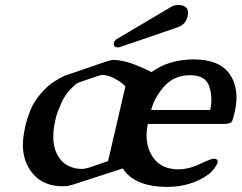

<svg xmlns="http://www.w3.org/2000/svg" viewBox="-20 -713 954 758"><path d="M462.9 -530.8Q452.1 -525.9 446.8 -525.9Q425.8 -525.9 429.7 -543.9Q431.2 -550.8 439 -557.6L653.3 -684.6Q667.5 -693.4 682.6 -693.4Q722.2 -693.4 722.2 -662.6Q722.2 -655.8 720.2 -647.5Q712.9 -615.7 680.7 -605Q465.3 -530.8 462.9 -530.8ZM809.6 -278.8Q814.5 -299.3 814.5 -319.8Q814.5 -345.7 806.2 -371.1Q792 -416 731.4 -416H726.1Q664.1 -414.1 626.5 -370.1Q588.9 -326.2 576.7 -278.8ZM384.8 -417Q377.4 -417 363.8 -412.1Q350.1 -407.2 332 -401.4Q313 -394.5 297.9 -389.6Q283.2 -384.8 276.9 -378.4Q241.7 -348.6 223.6 -309.6Q206.1 -270.5 200.7 -249Q195.8 -227.1 193.8 -215.8Q190.4 -193.4 190.4 -173.3Q190.4 -133.3 204.6 -105.5Q225.6 -63.5 267.6 -51.3Q283.2 -46.4 294.4 -46.4Q305.7 -45.9 313 -46.9Q320.3 -47.9 333 -51.8Q345.7 -55.7 372.6 -65.4Q398.4 -74.2 406.7 -77.1L475.1 -372.1Q462.4 -386.7 435.5 -401.4Q408.7 -416 386.2 -417ZM744.6 -478.5Q846.7 -478.5 887.2 -419.9Q913.6 -381.3 913.6 -328.1Q913.6 -300.8 906.2 -269Q901.9 -249 897 -236.3Q892.1 -223.6 862.8 -223.6H563.5Q558.6 -199.7 558.6 -178.2Q558.6 -138.7 574.7 -107.4Q599.6 -58.6 650.9 -47.9Q665.5 -44.4 681.6 -44.4Q725.1 -44.4 769 -65.4Q813 -86.4 823.7 -86.4Q834 -86.4 837.4 -82Q840.8 -77.6 838.9 -70.3Q836.9 -63 825.7 -47.9Q814.5 -32.7 802.7 -24.4Q734.9 24.9 638.2 24.9Q511.2 23.9 464.8 -47.9L268.6 15.6Q249 22 236.3 22H215.8Q141.6 18.1 101.6 -37.6Q70.3 -82 70.3 -140.6Q70.3 -157.2 72.8 -174.8Q75.7 -195.3 80.6 -218.3Q85.4 -240.2 98.6 -274.4Q111.3 -308.6 139.6 -341.8Q168 -375 193.4 -390.6Q219.2 -407.2 235.8 -414.1Q278.8 -428.7 321.3 -443.4Q363.8 -458 391.1 -467.3Q418.5 -476.6 428.2 -476.6H431.2Q463.9 -475.1 507.3 -460Q557.1 -439.9 578.1 -428.2Q645 -477.5 742.7 -478.5Z"/></svg>

Font: Caudex
Style: Bold
Weight: 700
Italic angle: -13°
Version: Version 1.04